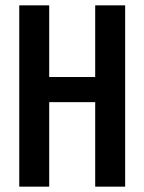

<svg xmlns="http://www.w3.org/2000/svg" viewBox="-20 -714 540 718"><path d="M448 -694V-16H336V-332H164V-16H52V-694H164V-426H336V-694Z"/></svg>

Font: D2Coding
Style: Bold
Weight: 700
Monospace: yes
Designer: Yong-Rak Park; Jeong-Hwan Yoon; Sang-Min Lee;
Foundry: NHN Corporation
Version: Version 1.3.2; Build 20180524